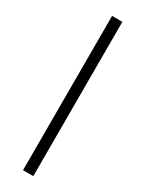

<svg xmlns="http://www.w3.org/2000/svg" viewBox="-211 -718 649 857"><g transform="rotate(30 113.5 -289.5)"><path d="M87 -687H140V108H87Z"/></g></svg>

Font: Rasa Light
Style: Regular
Weight: 300
Designer: Anna Giedrys (Yrsa+Rasa design), David Brezina (Yrsa art-direction, Rasa art-direction, design)
Foundry: Rosetta Type Foundry
Version: Version 2.004